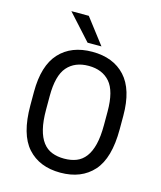

<svg xmlns="http://www.w3.org/2000/svg" viewBox="-131 -994 921 1096"><g transform="rotate(15 330.0 -446.5)"><path d="M330 7Q206 7 136 -71Q66 -149 66 -320V-400Q66 -555 136 -631Q206 -707 330 -707Q454 -707 524 -631Q594 -555 594 -400V-320Q594 -149 524 -71Q454 7 330 7ZM330 -76Q371 -76 402.5 -88.5Q434 -101 456 -130Q478 -159 489.5 -205.5Q501 -252 501 -320V-400Q501 -521 456 -572.5Q411 -624 330 -624Q249 -624 204 -572.5Q159 -521 159 -400V-320Q159 -252 170.5 -205.5Q182 -159 204 -130Q226 -101 258 -88.5Q290 -76 330 -76ZM153 -900H256L371 -750H289Z"/></g></svg>

Font: Golos UI VF
Style: Regular
Weight: 400
Designer: A.Korolkova, Vitaly Kuzmin
Foundry: ParaType Ltd
Version: Version 2.000